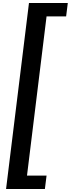

<svg xmlns="http://www.w3.org/2000/svg" viewBox="-20 -883 467 1266"><path d="M20 363 171 -863H427L416 -775H287L158 275H287L276 363Z"/></svg>

Font: Orkney
Style: BoldItalic
Weight: 700
Designer: Samuel Oakes and Alfredo Marco Pradil
Foundry: Alfredo Marco Pradil
Version: 1.0; ttfautohint (v1.5)